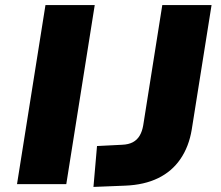

<svg xmlns="http://www.w3.org/2000/svg" viewBox="-20 -725 869 756"><path d="M47 0 159 -705H353L241 0ZM348 11 362 -150 461 -155Q486 -156 503 -165Q520 -174 530 -191Q540 -208 544 -232L619 -705H813L735 -215Q724 -148 690.5 -99Q657 -50 602.5 -23.5Q548 3 473 6Z"/></svg>

Font: Nunito Sans 6pt Black
Style: Italic
Weight: 900
Italic angle: -9°
Version: Version 3.101;gftools[0.9.27]